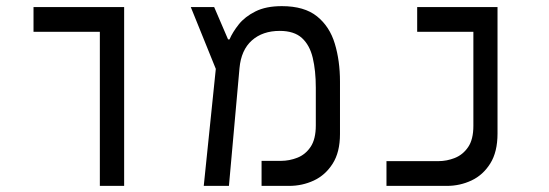

<svg xmlns="http://www.w3.org/2000/svg" viewBox="-20 -609 1798 629"><path d="M307.1 0V-504.9H89.8V-585.9H386.7V0Z M647.5 0 687 -383.3 605 -585.9H681.6L727.1 -480H731.9Q742.2 -503.9 762.2 -529.1Q782.2 -554.2 816.7 -571.5Q851.1 -588.9 903.3 -588.9Q977.1 -588.9 1018.6 -555.4Q1060.1 -522 1076.9 -465.8Q1093.8 -409.7 1093.8 -341.8V-169.9Q1093.8 -110.4 1069.8 -72.8Q1045.9 -35.2 1008.1 -17.6Q970.2 0 927.2 0H836.9V-82H900.4Q927.7 -82 954.1 -92.3Q980.5 -102.5 997.6 -127.9Q1014.6 -153.3 1014.6 -198.2V-321.8Q1014.6 -377.4 1004.6 -419.4Q994.6 -461.4 969 -484.6Q943.4 -507.8 896.5 -507.8Q840.3 -507.8 805.2 -476.6Q770 -445.3 764.6 -385.7L730 0Z M1246.1 0V-81.1H1416Q1443.8 -81.1 1470.2 -91.6Q1496.6 -102.1 1513.7 -127.2Q1530.8 -152.3 1530.8 -196.8V-504.9H1346.7V-585.9H1609.9V-171.4Q1609.9 -111.3 1586.2 -73.5Q1562.5 -35.6 1524.7 -17.8Q1486.8 0 1443.8 0Z"/></svg>

Font: Cascadia Code PL SemiLight
Style: Regular
Weight: 350
Monospace: yes
Designer: Aaron Bell
Foundry: Saja Typeworks
Version: Version 2404.023; ttfautohint (v1.8.4)